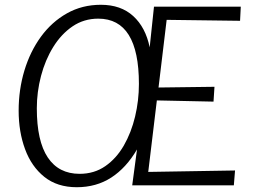

<svg xmlns="http://www.w3.org/2000/svg" viewBox="-20 -775 1060 803"><path d="M301 8Q219.5 8 165.5 -35.2Q111.5 -78.5 84.8 -151.2Q58 -224 58 -312Q58 -400 82 -479.8Q106 -559.5 151.2 -621.5Q196.5 -683.5 260 -719.2Q323.5 -755 402 -755Q485.5 -755 537.2 -707.8Q589 -660.5 606 -577L624 -747H987L984 -688L677 -692L643 -409L877 -412L873 -350L636 -355L600 -56L963 -62L958 0H533L553 -150Q508 -73 445.5 -32.5Q383 8 301 8ZM313 -48Q374 -48 420.2 -80Q466.5 -112 497.8 -166.2Q529 -220.5 545 -287.5Q561 -354.5 561 -424Q561 -697 391 -697Q331 -697 283.5 -664.8Q236 -632.5 202.5 -578.2Q169 -524 151.5 -457.2Q134 -390.5 134 -322Q134 -185 179.8 -116.5Q225.5 -48 313 -48Z"/></svg>

Font: Merriweather Sans Light
Style: Italic
Weight: 300
Italic angle: -7.5°
Designer: Eben Sorkin
Foundry: Eben Sorkin
Version: Version 2.001; ttfautohint (v1.8.3)